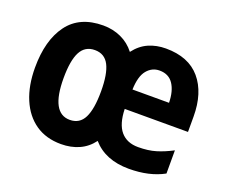

<svg xmlns="http://www.w3.org/2000/svg" viewBox="-98 -705 1014 864"><g transform="rotate(20 409.0 -273.5)"><path d="M562 -556Q671 -556 727 -490Q783 -424 783 -310V-237H480Q482 -165 511.5 -130.5Q541 -96 595 -96Q643 -96 679.5 -107Q716 -118 756 -139V-28Q687 10 589 10Q476 10 415 -60Q388 -24 349.5 -7Q311 10 264 10Q192 10 141.5 -25Q91 -60 64 -124Q37 -188 37 -274Q37 -405 93 -481Q149 -557 262 -557Q308 -557 347.5 -539Q387 -521 414 -486Q442 -523 479.5 -539.5Q517 -556 562 -556ZM569 -453Q533 -453 509 -424Q485 -395 483 -331H658Q657 -387 635 -420Q613 -453 569 -453ZM264 -440Q217 -440 195.5 -399Q174 -358 174 -273Q174 -106 264 -106Q311 -106 332 -148Q353 -190 353 -275Q353 -358 332 -399Q311 -440 264 -440Z"/></g></svg>

Font: Noto Sans Sinhala UI Condensed
Style: Bold
Weight: 700
Width: 3
Designer: Jelle Bosma - Monotype Design Team
Foundry: Monotype Imaging Inc.
Version: Version 2.006; ttfautohint (v1.8.4.7-5d5b)